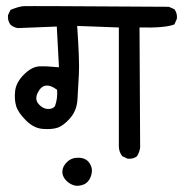

<svg xmlns="http://www.w3.org/2000/svg" viewBox="-20 -581 593 622"><path d="M227 21Q208 18 194.5 4Q181 -10 182 -26.5Q183 -43 198 -57Q213 -71 236 -70Q259 -69 270 -52.5Q281 -36 276.5 -17Q272 2 260 11.5Q248 21 227 21ZM393 -67 376 -75Q365 -89 365 -108V-492L230 -497Q238 -383 235.5 -339.5Q233 -296 231 -259.5Q229 -223 207 -198Q185 -173 165.5 -167Q146 -161 117.5 -163.5Q89 -166 64 -191Q39 -216 32.5 -237Q26 -258 29 -286Q32 -314 57.5 -339.5Q83 -365 107.5 -366Q132 -367 171 -363L164 -495L38 -490Q24 -492 14 -501Q4 -514 6 -532L14 -549Q41 -560 56 -561Q71 -562 527 -559L545 -551Q555 -538 553 -520L545 -502Q516 -490 432 -492L434 -103Q432 -88 424 -75Q412 -65 393 -67ZM158 -237Q167 -261 165 -290Q144 -306 128 -303.5Q112 -301 102 -280Q92 -259 105 -244Q118 -229 134 -228Q150 -227 158 -237Z"/></svg>

Font: NaniFont Regular
Style: Regular
Weight: 400
Designer: Nanigashitei
Version: Version 1.036